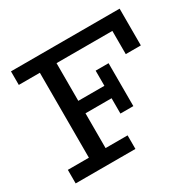

<svg xmlns="http://www.w3.org/2000/svg" viewBox="-149 -852 1037 1018"><g transform="rotate(-30 369.0 -343.0)"><path d="M36.1 -686H701.2V-460.9H608.9V-603H267.1V-372.1H426.8V-464.8H505.9V-202.1H426.8V-295.9H267.1V-83H401.9V0H36.1V-83H165V-603H36.1Z"/></g></svg>

Font: BioRhyme
Style: Regular
Weight: 400
Designer: Aoife Mooney
Foundry: Aoife Mooney Type
Version: Version 1.500;PS 001.500;hotconv 1.0.88;makeotf.lib2.5.64775